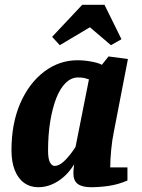

<svg xmlns="http://www.w3.org/2000/svg" viewBox="-20 -772 595 803"><path d="M140 11Q106 11 80.5 -7.5Q55 -26 41.5 -61Q28 -96 28 -143Q28 -256 65 -340.5Q102 -425 165 -472.5Q228 -520 304 -520Q332 -520 362 -514.5Q392 -509 406 -501L434 -536L515 -525L456 -220Q449 -187 445 -145.5Q441 -104 441 -72H513V-17Q473 0 434.5 5.5Q396 11 361 11Q324 11 305.5 -2.5Q287 -16 287 -47Q287 -53 287.5 -61Q288 -69 289 -75.5Q290 -82 290 -85Q272 -55 248 -33.5Q224 -12 196.5 -0.5Q169 11 140 11ZM208 -78Q225 -78 242.5 -93Q260 -108 274.5 -127Q289 -146 296 -158L352 -440Q337 -445 328 -446.5Q319 -448 306 -448Q278 -448 254.5 -425Q231 -402 215 -360.5Q199 -319 190 -263.5Q181 -208 181 -143Q181 -106 189.5 -92Q198 -78 208 -78ZM230 -583 198 -618 324 -752H417L488 -608L444 -583L356 -658Z"/></svg>

Font: Manuale ExtraBold
Style: Italic
Weight: 800
Italic angle: -11°
Designer: Eduardo Tunni / Pablo Cosgaya
Foundry: Eduardo Tunni / Pablo Cosgaya
Version: Version 1.002